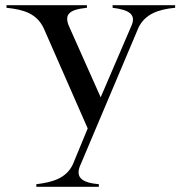

<svg xmlns="http://www.w3.org/2000/svg" viewBox="-20 -520 700 740"><path d="M120 190V200H361V190C294 184 267 163 292 111L514 -414C539 -465 589 -484 655 -490V-500H414V-490C480 -482 507 -463 485 -417L368 -145L249 -412C223 -466 248 -483 315 -490V-500H5V-490C72 -483 122 -468 149 -410L318 -25L261 113C236 166 186 182 120 190Z"/></svg>

Font: Sprat
Style: Regular
Weight: 400
Designer: Ethan Nakache
Foundry: Collletttivo
Version: Version 2.000;Glyphs 3.2 (3217)